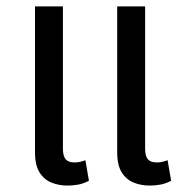

<svg xmlns="http://www.w3.org/2000/svg" viewBox="-20 -568 574 598"><path d="M190 10Q164 10 141 1Q118 -8 103.5 -30.5Q89 -53 89 -94V-548H176V-105Q176 -82 184.5 -72Q193 -62 213 -62Q221 -62 229.5 -64Q238 -66 246 -69L257 -5Q240 4 223.5 7Q207 10 190 10ZM446 10Q420 10 397 1Q374 -8 359.5 -30.5Q345 -53 345 -94V-548H432V-105Q432 -82 440.5 -72Q449 -62 469 -62Q477 -62 485.5 -64Q494 -66 502 -69L513 -5Q496 4 479.5 7Q463 10 446 10Z"/></svg>

Font: Noto Sans Thai SemiCondensed
Style: Regular
Weight: 400
Width: 4
Designer: Monotype Design Team
Foundry: Monotype Imaging Inc.
Version: Version 2.001